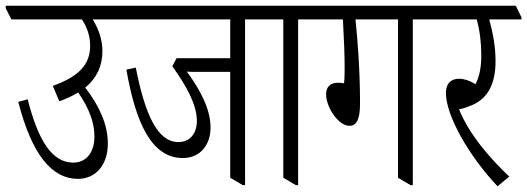

<svg xmlns="http://www.w3.org/2000/svg" viewBox="-48 -643 1848 673"><path d="M225 -16C286 -16 330 -63 330 -140C330 -206 301 -270 251 -336C292 -370 311 -413 311 -464C311 -503 298 -541 277 -575H400V-582L380 -623H-28V-614L-8 -575H239C259 -545 268 -514 268 -482C268 -414 224 -373 137 -342L160 -288C185 -297 207 -307 226 -319C264 -264 283 -214 283 -164C283 -111 256 -73 209 -73C136 -73 87 -146 49 -295L16 -286C64 -99 135 -16 225 -16Z M593 -89C653 -89 690 -134 690 -196C690 -259 656 -325 607 -392C618 -391 630 -391 643 -391H759V-20L803 6H811V-575H906V-582L886 -623H344V-615L364 -575H759V-439H571L556 -411C607 -339 642 -276 642 -219C642 -175 618 -145 577 -145C506 -145 461 -237 428 -406L395 -399C428 -210 484 -89 593 -89Z M989 6H997V-575H1092V-582L1072 -623H850V-615L870 -575H945V-20Z M1177 -202C1203 -202 1214 -227 1214 -281C1214 -398 1205 -509 1198 -575H1347V-20L1391 6H1399V-575H1494V-582L1474 -623H1036V-615L1056 -575H1154C1158 -499 1160 -452 1160 -410C1160 -394 1160 -368 1158 -351C1152 -352 1144 -353 1136 -353C1110 -353 1095 -338 1095 -313C1095 -267 1138 -202 1177 -202Z M1696 10 1737 -24C1674 -84 1598 -168 1561 -260C1573 -262 1586 -266 1595 -270C1662 -293 1689 -348 1689 -430C1689 -478 1680 -527 1667 -575H1780V-582L1760 -623H1438V-615L1458 -575H1623C1634 -535 1639 -493 1639 -449C1639 -406 1632 -373 1619 -348C1599 -360 1579 -367 1562 -367C1532 -367 1515 -350 1515 -317C1515 -239 1594 -98 1696 10Z"/></svg>

Font: Noto Serif Devanagari ExtraCondensed Light
Style: Regular
Weight: 300
Width: 2
Designer: Universal Thirst, Indian Type Foundry and the Monotype Design Team
Foundry: Monotype Imaging Inc.
Version: Version 2.004